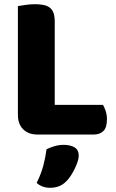

<svg xmlns="http://www.w3.org/2000/svg" viewBox="-20 -636 553 912"><path d="M158 3Q115 3 90 -22Q65 -47 65 -90V-607Q76 -609 100 -612.5Q124 -616 146 -616Q169 -616 186.5 -612.5Q204 -609 216 -600Q228 -591 234 -575Q240 -559 240 -533V-138H469Q476 -127 482 -108.5Q488 -90 488 -70Q488 -30 471 -13.5Q454 3 426 3ZM297 223Q280 241 260.5 248.5Q241 256 218 256Q180 256 154 233Q175 191 185.5 151.5Q196 112 201 73Q217 65 238.5 58.5Q260 52 282 52Q314 52 334 64Q354 76 354 104Q354 116 348.5 132.5Q343 149 335 165.5Q327 182 317 197.5Q307 213 297 223Z"/></svg>

Font: Baloo
Style: Regular
Weight: 400
Designer: Sarang Kulkarni and Ek Type
Foundry: Ek Type
Version: Version 1.443;PS 1.000;hotconv 16.6.51;makeotf.lib2.5.65220;